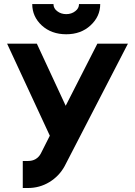

<svg xmlns="http://www.w3.org/2000/svg" viewBox="-20 -910 664 947"><path d="M15 -694.7 225.7 -240.7 181.3 -152.7Q172 -135 155 -125Q139.3 -116 117.7 -116H92.3V17.3H117.7Q175.3 17.3 223.3 -11.7Q271.3 -40.7 298.7 -90.3L611 -694.7H460.3L304 -388.3L161.7 -694.7ZM139 -890Q139 -828 186.3 -784.3Q234 -741 306.7 -741Q379 -741 426 -784.3Q474.3 -828.3 474.3 -890H369.7Q369.7 -868.7 351.3 -855Q332.7 -840.3 306.7 -840.3Q280.7 -840.3 262 -855Q243.7 -868.7 243.7 -890Z"/></svg>

Font: Unageo Variable
Style: Regular
Weight: 300
Designer: Richard Sepsi
Foundry: Richard Sepsi
Version: Version 2.200